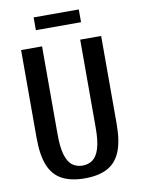

<svg xmlns="http://www.w3.org/2000/svg" viewBox="-94 -918 728 992"><g transform="rotate(-10 270.0 -422.5)"><path d="M270 10Q199 10 152 -14.5Q105 -39 82.5 -93.5Q60 -148 60 -240V-700H170V-240Q170 -168 182.5 -128.5Q195 -89 217.5 -73Q240 -57 270 -57Q300 -57 322.5 -73Q345 -89 357.5 -128.5Q370 -168 370 -240V-700H480V-240Q480 -148 457.5 -93.5Q435 -39 388.5 -14.5Q342 10 270 10ZM153 -788V-855H390V-788Z"/></g></svg>

Font: Cuprum SemiBold
Style: Regular
Weight: 600
Designer: Jovanny Lemonad
Foundry: Jovanny Lemonad
Version: Version 3.000